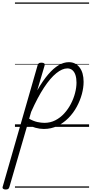

<svg xmlns="http://www.w3.org/2000/svg" viewBox="-120 -1018 735 1541"><path d="M-75 503Q-89 503 -95.5 496.5Q-102 490 -98 479L182 -495Q186 -506 192 -510.5Q198 -515 212 -515Q228 -515 234.5 -509.5Q241 -504 238 -492L179 -293Q224 -371 267 -421Q310 -471 351 -495Q392 -519 433 -519Q486 -519 518.5 -477Q551 -435 551 -361Q551 -314 537 -262.5Q523 -211 496 -161Q469 -111 429.5 -71Q390 -31 340.5 -7Q291 17 231 17Q199 17 165 7.5Q131 -2 102 -22L-45 484Q-48 494 -54.5 498.5Q-61 503 -75 503ZM114 -65Q150 -45 180.5 -38.5Q211 -32 237 -32Q284 -32 324 -52.5Q364 -73 395.5 -107.5Q427 -142 449 -184.5Q471 -227 482.5 -271.5Q494 -316 494 -355Q494 -389 486 -414.5Q478 -440 461.5 -454.5Q445 -469 420 -469Q380 -469 332 -430.5Q284 -392 233 -314.5Q182 -237 130 -120ZM0 478H595V488H0ZM0 -20H595V0H0ZM0 -505H595V-500H0ZM0 -998H595V-988H0Z"/></svg>

Font: Playwrite AU SA Guides
Style: Regular
Weight: 400
Designer: Veronika Burian, José Scaglione
Foundry: TypeTogether
Version: Version 1.003